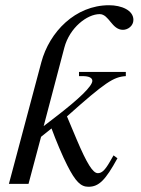

<svg xmlns="http://www.w3.org/2000/svg" viewBox="-20 -703 540 734"><path d="M14 0H89L137 -180L177 -212C193 -168 219 -106 237 -71C269 -8 289 11 318 11C358 11 383 -14 429 -98L414 -109C409 -100 404 -91 399 -83C381 -52 369 -41 354 -41C335 -41 312 -78 273 -170L236 -258C383 -389 414 -409 461 -412V-428H282V-412H296C321 -412 333 -405 333 -394C333 -374 284 -326 190 -254L147 -221L226 -521C246 -597 313 -649 361 -649C397 -649 407 -589 450 -589C469 -589 490 -604 490 -627C490 -664 444 -683 397 -683C268 -683 169 -581 138 -465Z"/></svg>

Font: XITS
Style: Italic
Weight: 400
Italic angle: -16.33°
Designer: MicroPress Inc., with final additions and corrections provided by Coen Hoffman, Elsevier (retired)
Version: Version 1.107